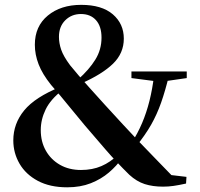

<svg xmlns="http://www.w3.org/2000/svg" viewBox="-20 -775 843 811"><path d="M263.8 16.2Q191 16.2 139.9 -11Q88.8 -38.3 62.5 -83.6Q36.2 -129 36.2 -182Q36.2 -252.6 82.2 -308.7Q128.2 -364.7 234.7 -407.8V-413.2L243.1 -393.9Q193.6 -355.3 172.9 -312.8Q152.2 -270.3 152.2 -225.5Q152.2 -176.4 173.7 -138.5Q195.2 -100.6 233.4 -78.8Q271.5 -57 322.1 -57Q370.4 -57 408.4 -73.5Q446.5 -89.9 478.5 -121.4L506.2 -106.6H495.3Q473 -74.5 440.1 -46.4Q407.2 -18.3 363.4 -1Q319.6 16.2 263.8 16.2ZM552.8 -153.9 526.4 -168.9H534.3Q561.7 -211.5 580.3 -255.5Q598.9 -299.4 611.3 -348.8Q623.7 -398.3 630.8 -456.6H693.9Q678 -390.9 660.5 -341.3Q643 -291.6 618.2 -247.9Q593.3 -204.2 552.8 -153.9ZM647.7 -430.6 535.2 -445.2V-473.2H768.8V-445.2L667.6 -430.6ZM668.7 13.4Q625.1 13.4 591.1 2.5Q557.1 -8.5 526.2 -36.8Q471.8 -90.2 426.1 -143.1Q380.4 -196.1 338.2 -245.4Q303.9 -286.9 280.1 -315.8Q256.3 -344.8 236.8 -368.4Q217.2 -391.9 195.7 -416.4Q158.7 -462.5 143 -503.6Q127.2 -544.6 127.2 -586.1Q127.2 -664.1 182 -709.3Q236.8 -754.5 322.8 -754.5Q410 -754.5 456.5 -714.6Q503 -674.6 503 -611.8Q503 -550.2 457.3 -505.8Q411.5 -461.4 322.5 -422.1V-415.9L310 -439.4Q356.7 -481.1 382.7 -523.2Q408.8 -565.2 408.8 -616.1Q408.8 -663.7 385.5 -689.8Q362.3 -715.8 321.8 -715.8Q282.4 -715.8 255.7 -689.4Q229 -662.9 229 -619.4Q229 -592.8 238.4 -565.2Q247.8 -537.5 276 -499.5Q293.7 -477.8 311.9 -456.6Q330.1 -435.3 356.1 -406.5Q382.1 -377.6 423.3 -332Q463.5 -288 497.4 -251.3Q531.3 -214.5 564.1 -180Q597 -145.5 633.5 -108.1Q670.1 -70.6 715.3 -23.8L657.9 -40.9L767.6 -27.9L765.9 0.3Q734.7 7.2 712.8 10.3Q690.8 13.4 668.7 13.4Z"/></svg>

Font: Early Summer Mincho VF
Style: Regular
Weight: 250
Designer: GuiWonder
Version: Version 1.002